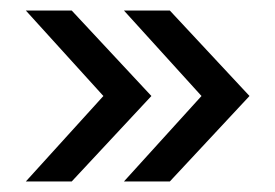

<svg xmlns="http://www.w3.org/2000/svg" viewBox="-20 -435 522 364"><path d="M116 -415 267 -253 116 -91H29L176 -253L29 -415ZM302 -415 453 -253 302 -91H215L362 -253L215 -415Z"/></svg>

Font: Hind Regular
Style: Regular
Weight: 400
Designer: Manushi Parikh, Satya Rajpurohit
Foundry: Indian Type Foundry
Version: Version 1.201;PS 1.0;hotconv 1.0.78;makeotf.lib2.5.61930; tt